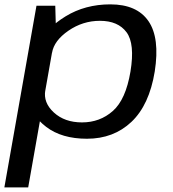

<svg xmlns="http://www.w3.org/2000/svg" viewBox="-58 -616 772 858"><path d="M-38.5 221.5H68L192 -480.5L189 -590.5H105ZM330.5 4Q449.5 4 529.2 -71.2Q609 -146.5 633.5 -296.5Q657 -446.5 605.5 -521.5Q554 -596.5 435 -596.5Q322.5 -596.5 235.2 -543Q148 -489.5 139 -438L174.5 -380Q183.5 -434.5 247.8 -478.8Q312 -523 388.5 -523Q469.5 -523 507.5 -471.8Q545.5 -420.5 525 -296Q504 -171 446.2 -120Q388.5 -69 308.5 -69Q231 -69 182.8 -113.2Q134.5 -157.5 144.5 -213L89 -154Q79 -102 148.5 -49Q218 4 330.5 4Z"/></svg>

Font: Anybody SemiExpanded
Style: Italic
Weight: 400
Width: 6
Italic angle: -10°
Version: Version 1.113;gftools[0.9.25]